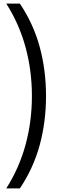

<svg xmlns="http://www.w3.org/2000/svg" viewBox="-20 -828 330 1068"><path d="M15 220Q87.5 105.5 122.5 -24Q157.5 -153.5 157.5 -294Q157.5 -434.5 122.5 -564Q87.5 -693.5 15 -808H90.5Q166 -695.5 201 -566.5Q236 -437.5 236 -294Q236 -150.5 201 -21.5Q166 107.5 90.5 220Z"/></svg>

Font: Encode Sans Condensed Condensed
Style: Regular
Weight: 400
Width: 3
Designer: Multiple Designers
Foundry: Impallari Type
Version: Version 3.000; ttfautohint (v1.8.3) -l 8 -r 50 -G 200 -x 14 